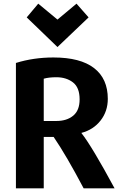

<svg xmlns="http://www.w3.org/2000/svg" viewBox="-20 -1021 694 1049"><path d="M606 8H437Q342 -172 273 -273H219V8H67V-677Q163 -707 272 -707Q419 -707 494 -649Q569 -591 569 -481Q569 -413 529.5 -362.5Q490 -312 425 -295V-294Q483 -220 606 8ZM415 -478Q415 -543 378.5 -571Q342 -599 288 -599Q247 -599 219 -591V-360H288Q345 -360 380 -389Q415 -418 415 -478ZM189 -1001 294 -914 398 -1001 464 -926 294 -764 126 -926Z"/></svg>

Font: Repo
Style: Bold
Weight: 700
Designer: Stefan Peev
Foundry: Context Ltd
Version: Version 001.000